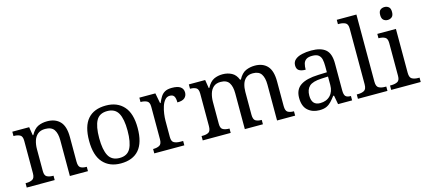

<svg xmlns="http://www.w3.org/2000/svg" viewBox="-59 -1267 3949 1784"><g transform="rotate(-15 1915.5 -375.0)"><path d="M28 0V-42H36Q70 -42 94 -54.5Q118 -67 118 -114V-426Q118 -470 94.5 -482Q71 -494 38 -494H33V-536H195L208 -455H213Q244 -511 282.5 -528.5Q321 -546 369 -546Q448 -546 492.5 -499.5Q537 -453 537 -350V-114Q537 -67 557.5 -54.5Q578 -42 612 -42H617V0H443V-345Q443 -410 418.5 -446Q394 -482 333 -482Q288 -482 261.5 -459.5Q235 -437 223.5 -400Q212 -363 212 -320V-109Q212 -65 235.5 -53.5Q259 -42 292 -42H297V0Z M932 10Q824 10 762 -59Q700 -128 700 -269Q700 -409 759.5 -477.5Q819 -546 935 -546Q1043 -546 1105 -477.5Q1167 -409 1167 -269Q1167 -128 1107.5 -59Q1048 10 932 10ZM934 -42Q1009 -42 1039.5 -99.5Q1070 -157 1070 -269Q1070 -381 1039 -437Q1008 -493 933 -493Q858 -493 827.5 -437Q797 -381 797 -269Q797 -157 828 -99.5Q859 -42 934 -42Z M1255 0V-42H1258Q1292 -42 1316 -54.5Q1340 -67 1340 -114V-426Q1340 -470 1315.5 -482Q1291 -494 1258 -494H1255V-536H1409L1428 -437H1433Q1446 -467 1461 -492Q1476 -517 1501 -531.5Q1526 -546 1570 -546Q1625 -546 1651.5 -527Q1678 -508 1678 -473Q1678 -442 1656.5 -422Q1635 -402 1585 -402Q1585 -443 1573 -461.5Q1561 -480 1532 -480Q1504 -480 1485 -458Q1466 -436 1455 -402Q1444 -368 1439 -331.5Q1434 -295 1434 -266V-109Q1434 -65 1458.5 -53.5Q1483 -42 1516 -42H1544V0Z M1721 0V-42H1734Q1768 -42 1789.5 -54.5Q1811 -67 1811 -114V-426Q1811 -470 1789 -482Q1767 -494 1734 -494H1731V-536H1888L1901 -455H1906Q1936 -511 1973.5 -528.5Q2011 -546 2057 -546Q2105 -546 2144 -525.5Q2183 -505 2202 -455H2210Q2240 -511 2280.5 -528.5Q2321 -546 2367 -546Q2444 -546 2487 -499.5Q2530 -453 2530 -350V-114Q2530 -67 2551.5 -54.5Q2573 -42 2607 -42H2610V0H2436V-345Q2436 -410 2412.5 -446Q2389 -482 2331 -482Q2290 -482 2265.5 -461.5Q2241 -441 2230.5 -407Q2220 -373 2220 -333V-114Q2220 -67 2241.5 -54.5Q2263 -42 2297 -42H2300V0H2126V-345Q2126 -410 2102.5 -446Q2079 -482 2021 -482Q1978 -482 1952.5 -459.5Q1927 -437 1916 -400Q1905 -363 1905 -320V-109Q1905 -65 1929.5 -53.5Q1954 -42 1987 -42H1990V0Z M2843 10Q2776 10 2732 -29Q2688 -68 2688 -150Q2688 -230 2744.5 -268Q2801 -306 2916 -310L2999 -313V-373Q2999 -409 2993 -436.5Q2987 -464 2967 -480Q2947 -496 2906 -496Q2868 -496 2848 -482Q2828 -468 2821.5 -443.5Q2815 -419 2815 -387Q2773 -387 2751.5 -401.5Q2730 -416 2730 -450Q2730 -485 2754.5 -506Q2779 -527 2820 -536.5Q2861 -546 2910 -546Q3002 -546 3047.5 -507Q3093 -468 3093 -373V-114Q3093 -72 3107 -57Q3121 -42 3155 -42H3158V0H3023L3007 -86H2999Q2978 -58 2958 -36.5Q2938 -15 2911.5 -2.5Q2885 10 2843 10ZM2866 -52Q2927 -52 2963 -89.5Q2999 -127 2999 -191V-272L2935 -269Q2850 -265 2817.5 -234.5Q2785 -204 2785 -145Q2785 -52 2866 -52Z M3214 0V-42H3227Q3261 -42 3285 -54.5Q3309 -67 3309 -114V-650Q3309 -694 3284.5 -706Q3260 -718 3227 -718H3214V-760H3403V-114Q3403 -67 3427 -54.5Q3451 -42 3485 -42H3498V0Z M3672 -636Q3648 -636 3631.5 -650Q3615 -664 3615 -698Q3615 -733 3631.5 -746.5Q3648 -760 3672 -760Q3695 -760 3712 -746.5Q3729 -733 3729 -698Q3729 -664 3712 -650Q3695 -636 3672 -636ZM3534 0V-42H3547Q3580 -42 3604.5 -53.5Q3629 -65 3629 -109V-426Q3629 -470 3604.5 -482Q3580 -494 3547 -494H3544V-536H3723V-114Q3723 -67 3747 -54.5Q3771 -42 3805 -42H3818V0Z"/></g></svg>

Font: Noto Serif Grantha
Style: Regular
Weight: 400
Designer: Monotype Design Team
Foundry: Monotype Imaging Inc.
Version: Version 2.004; ttfautohint (v1.8.4.7-5d5b)